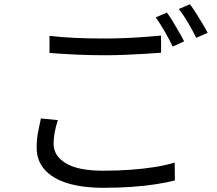

<svg xmlns="http://www.w3.org/2000/svg" viewBox="-20 -863 1040 919"><path d="M216.9 -691.4Q271.1 -684.7 338.7 -681.7Q406.2 -678.7 481.1 -678.7Q529.3 -678.7 577.7 -680.7Q626.1 -682.7 670.6 -686Q715.1 -689.4 751 -692.7V-610.6Q717.2 -608.3 672 -605.3Q626.7 -602.3 577.4 -600.5Q528.1 -598.6 481.5 -598.6Q406.4 -598.6 341.1 -601.8Q275.9 -605 216.9 -609.6ZM257 -288.1Q247.4 -258.8 241.9 -230.6Q236.5 -202.4 236.5 -174.8Q236.5 -117.1 295.2 -81.5Q353.9 -45.9 474.1 -45.9Q543.6 -45.9 607.2 -50.6Q670.8 -55.3 724.6 -64.1Q778.5 -72.9 816.1 -84.9L817.1 0.7Q781.3 10.1 728.8 18.4Q676.2 26.7 612 31.3Q547.7 35.9 476.5 35.9Q374.6 35.9 302.9 13.8Q231.3 -8.3 193.4 -51.2Q155.5 -94 155.5 -156.9Q155.5 -196.2 162.2 -231.1Q168.9 -265.9 175.7 -296ZM779.1 -802.6Q792.1 -785.2 806.9 -760.6Q821.7 -736 836.4 -710.7Q851.1 -685.4 861.3 -664.9L806.6 -640.2Q791.8 -671.2 768.9 -711.3Q745.9 -751.4 725.3 -779.8ZM889.3 -842.6Q902.9 -824.2 918.8 -799.3Q934.7 -774.5 949.6 -749.6Q964.5 -724.8 973.8 -706L919.4 -681.9Q903.2 -714.7 880.6 -753.3Q858 -791.9 836.1 -819.9Z"/></svg>

Font: Noto Sans SC Thin
Style: Regular
Weight: 100
Designer: Ryoko NISHIZUKA 西塚涼子 (kana, bopomofo & ideographs); Paul D. Hunt (Latin, Greek & Cyrillic); Sandoll Communications 산돌커뮤니
Foundry: Adobe
Version: Version 2.004-H2;hotconv 1.0.118;makeotfexe 2.5.65603